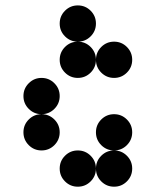

<svg xmlns="http://www.w3.org/2000/svg" viewBox="-20 -704 587 724"><path d="M341.8 -615.2Q341.8 -586.9 321.8 -566.9Q301.8 -546.9 273.4 -546.9Q245.1 -546.9 225.1 -566.9Q205.1 -586.9 205.1 -615.2Q205.1 -643.6 225.1 -663.6Q245.1 -683.6 273.4 -683.6Q301.8 -683.6 321.8 -663.6Q341.8 -643.6 341.8 -615.2ZM341.8 -478.5Q341.8 -450.2 321.8 -430.2Q301.8 -410.2 273.4 -410.2Q245.1 -410.2 225.1 -430.2Q205.1 -450.2 205.1 -478.5Q205.1 -506.8 225.1 -526.9Q245.1 -546.9 273.4 -546.9Q301.8 -546.9 321.8 -526.9Q341.8 -506.8 341.8 -478.5ZM478.5 -478.5Q478.5 -450.2 458.5 -430.2Q438.5 -410.2 410.2 -410.2Q381.8 -410.2 361.8 -430.2Q341.8 -450.2 341.8 -478.5Q341.8 -506.8 361.8 -526.9Q381.8 -546.9 410.2 -546.9Q438.5 -546.9 458.5 -526.9Q478.5 -506.8 478.5 -478.5ZM205.1 -341.8Q205.1 -313.5 185.1 -293.5Q165 -273.4 136.7 -273.4Q108.4 -273.4 88.4 -293.5Q68.4 -313.5 68.4 -341.8Q68.4 -370.1 88.4 -390.1Q108.4 -410.2 136.7 -410.2Q165 -410.2 185.1 -390.1Q205.1 -370.1 205.1 -341.8ZM205.1 -205.1Q205.1 -176.8 185.1 -156.7Q165 -136.7 136.7 -136.7Q108.4 -136.7 88.4 -156.7Q68.4 -176.8 68.4 -205.1Q68.4 -233.4 88.4 -253.4Q108.4 -273.4 136.7 -273.4Q165 -273.4 185.1 -253.4Q205.1 -233.4 205.1 -205.1ZM341.8 -68.4Q341.8 -40 321.8 -20Q301.8 0 273.4 0Q245.1 0 225.1 -20Q205.1 -40 205.1 -68.4Q205.1 -96.7 225.1 -116.7Q245.1 -136.7 273.4 -136.7Q301.8 -136.7 321.8 -116.7Q341.8 -96.7 341.8 -68.4ZM478.5 -68.4Q478.5 -40 458.5 -20Q438.5 0 410.2 0Q381.8 0 361.8 -20Q341.8 -40 341.8 -68.4Q341.8 -96.7 361.8 -116.7Q381.8 -136.7 410.2 -136.7Q438.5 -136.7 458.5 -116.7Q478.5 -96.7 478.5 -68.4ZM478.5 -205.1Q478.5 -176.8 458.5 -156.7Q438.5 -136.7 410.2 -136.7Q381.8 -136.7 361.8 -156.7Q341.8 -176.8 341.8 -205.1Q341.8 -233.4 361.8 -253.4Q381.8 -273.4 410.2 -273.4Q438.5 -273.4 458.5 -253.4Q478.5 -233.4 478.5 -205.1Z"/></svg>

Font: DatDot
Style: Bold
Weight: 700
Designer: GGBot
Version: 1.00